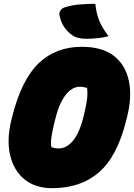

<svg xmlns="http://www.w3.org/2000/svg" viewBox="-20 -965 701 1005"><path d="M408 -720Q515 -720 576 -672.5Q637 -625 654.5 -542Q672 -459 645 -352L641 -336Q594 -146 498 -63Q402 20 253 20Q165 20 108.5 -26Q52 -72 33 -153Q14 -234 40 -339L44 -355Q93 -549 183 -634.5Q273 -720 408 -720ZM262 -312Q252 -268 248.5 -241.5Q245 -215 249 -195Q267 -188 288 -188Q329 -188 363.5 -230Q398 -272 420 -366L423 -379Q434 -426 436.5 -453.5Q439 -481 436 -505Q427 -507 418 -509Q409 -511 398 -511Q356 -511 321.5 -465.5Q287 -420 265 -325ZM479 -945Q484 -896 499 -858Q514 -820 548 -776Q523 -768 490 -765Q457 -762 435 -762Q411 -762 393 -766Q375 -770 365 -776Q334 -796 316 -823.5Q298 -851 291 -887Q289 -898 296.5 -910Q304 -922 320 -927Q358 -939 401.5 -942Q445 -945 479 -945Z"/></svg>

Font: Recursive Sn Csl St XBk
Style: Italic
Weight: 1000
Italic angle: -15°
Version: Version 1.085;hotconv 1.1.0;makeotfexe 2.6.0; ttfautohint (v